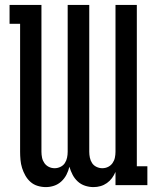

<svg xmlns="http://www.w3.org/2000/svg" viewBox="-20 -755 640 783"><path d="M167 8Q150 8 133.5 3Q117 -2 104.5 -13Q92 -24 83.5 -39Q75 -54 70 -70Q65 -86 63.5 -103Q62 -120 62 -136V-658H19V-735H149V-136Q149 -124 151.5 -112Q154 -100 161 -90Q168 -80 179 -74.5Q190 -69 203 -69Q215 -69 226.5 -74.5Q238 -80 244.5 -90Q251 -100 253.5 -112Q256 -124 256 -136V-735H344V-136Q344 -124 346.5 -112Q349 -100 355.5 -90Q362 -80 373.5 -74.5Q385 -69 397 -69Q410 -69 421 -74.5Q432 -80 439 -90Q446 -100 448.5 -112Q451 -124 451 -136V-735H538V-77H581V0H451V-54Q445 -40 436.5 -28.5Q428 -17 416 -8.5Q404 0 390 4Q376 8 361 8Q344 8 327 2.5Q310 -3 297 -15Q284 -27 276 -42.5Q268 -58 263 -75Q259 -58 251 -42.5Q243 -27 230 -15Q217 -3 200.5 2.5Q184 8 167 8Z"/></svg>

Font: Iosevka HT Medium Extended
Style: Regular
Weight: 500
Width: 7
Monospace: yes
Designer: Belleve Invis
Foundry: Belleve Invis
Version: Version 32.3.0; ttfautohint (v1.8.4)